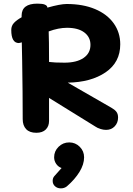

<svg xmlns="http://www.w3.org/2000/svg" viewBox="-20 -724 732 1057"><path d="M630 -77Q630 -48 611.5 -28.5Q593 -9 564 -9Q549 -9 533 -14Q517 -19 507 -26L250 -185V-58Q250 -29 232 -11Q214 7 180 7Q143 7 124 -13Q105 -33 105 -68Q105 -212 102 -390L100 -491L93 -489Q87 -487 84 -487Q42 -487 42 -559Q42 -582 57 -598Q72 -614 99 -629V-638Q99 -704 186 -704Q215 -704 227 -698.5Q239 -693 240 -686Q240 -683 241 -682Q312 -702 347 -702Q437 -702 503.5 -674Q570 -646 606 -595.5Q642 -545 642 -480Q642 -381 561.5 -326Q481 -271 353 -269L593 -131Q611 -121 620.5 -109Q630 -97 630 -77ZM248 -551Q250 -505 250 -390V-383Q278 -379 335 -379Q402 -379 440 -405Q478 -431 478 -477Q478 -520 444 -545.5Q410 -571 349 -571Q302 -571 248 -551ZM443 142Q443 181 417.5 222.5Q392 264 348 302Q334 313 315 313Q296 313 283 301.5Q270 290 270 272Q270 257 278 247L294 229L319 201Q301 195 289.5 178.5Q278 162 278 142Q278 108 302.5 84Q327 60 361 60Q395 60 419 84Q443 108 443 142Z"/></svg>

Font: Mali
Style: Bold
Weight: 700
Designer: Kitiyaporn Chalermlarp | Katatrad Aksorn Co.,Ltd.
Foundry: Cadson Demak Co.,Ltd.
Version: Version 1.000; ttfautohint (v1.6)